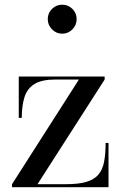

<svg xmlns="http://www.w3.org/2000/svg" viewBox="-20 -778 506 798"><path d="M30 0V-12.5L308 -447.5H210.5Q153.5 -447.5 123.2 -428.8Q93 -410 81.8 -374.2Q70.5 -338.5 70.5 -288H58V-460H415V-447.5L136 -12.5H255Q306.5 -12.5 338.8 -22Q371 -31.5 388.5 -51.8Q406 -72 412.5 -104.8Q419 -137.5 419 -184H431V0ZM238.5 -638Q214 -638 196.2 -656Q178.5 -674 178.5 -698.5Q178.5 -723.5 196.2 -741Q214 -758.5 238.5 -758.5Q263.5 -758.5 281 -741Q298.5 -723.5 298.5 -698.5Q298.5 -674 281 -656Q263.5 -638 238.5 -638Z"/></svg>

Font: Bodoni Moda 18pt
Style: Regular
Weight: 400
Designer: Owen Earl
Foundry: indestructible type
Version: Version 2.005